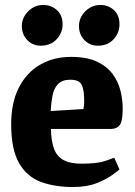

<svg xmlns="http://www.w3.org/2000/svg" viewBox="-20 -740 544 773"><path d="M274 13Q201 13 145 -7.5Q89 -28 57 -83Q25 -138 25 -240Q25 -327 56 -387.5Q87 -448 141.5 -479.5Q196 -511 266 -511Q330 -511 371 -491.5Q412 -472 434.5 -440.5Q457 -409 465.5 -373Q474 -337 474 -303Q474 -252 462 -236.5Q450 -221 428 -221H185Q186 -174 197 -142.5Q208 -111 235 -96Q262 -81 308 -81Q372 -81 404 -92Q436 -103 440 -105L461 -58Q457 -54 433.5 -36.5Q410 -19 370 -3Q330 13 274 13ZM184 -293 316 -301Q319 -319 319 -331Q319 -378 309 -398.5Q299 -419 263 -419Q230 -419 213.5 -401.5Q197 -384 191.5 -355.5Q186 -327 184 -293ZM374 -556Q342 -556 320 -578.5Q298 -601 298 -635Q298 -669 323.5 -694.5Q349 -720 384 -720Q416 -720 438.5 -699.5Q461 -679 461 -642Q461 -608 437.5 -582Q414 -556 374 -556ZM144 -556Q112 -556 90 -578.5Q68 -601 68 -635Q68 -669 93.5 -694.5Q119 -720 154 -720Q186 -720 209 -699.5Q232 -679 232 -642Q232 -608 208 -582Q184 -556 144 -556Z"/></svg>

Font: Faustina Light ExtraBold
Style: Regular
Weight: 800
Version: Version 1.200